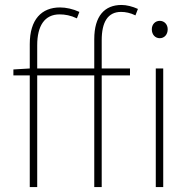

<svg xmlns="http://www.w3.org/2000/svg" viewBox="-20 -754 774 774"><path d="M360 0H390V-450H504V-478H390V-592C390 -664 414 -706 468 -706C486 -706 506 -702 526 -692L536 -718C514 -728 490 -734 470 -734C402 -734 360 -690 360 -596V-478H130V-572C130 -650 160 -696 220 -696C242 -696 265 -692 290 -680L300 -706C274 -718 246 -724 222 -724C148 -724 100 -676 100 -576V-478L34 -474V-450H100V0H130V-450H360ZM608 0H638V-478H608ZM624 -600C642 -600 656 -614 656 -636C656 -656 642 -670 624 -670C606 -670 592 -656 592 -636C592 -614 606 -600 624 -600Z"/></svg>

Font: Source Sans Pro ExtraLight
Style: Regular
Weight: 200
Designer: Paul D. Hunt
Foundry: Adobe Systems Incorporated
Version: Version 3.006;hotconv 1.0.111;makeotfexe 2.5.65597